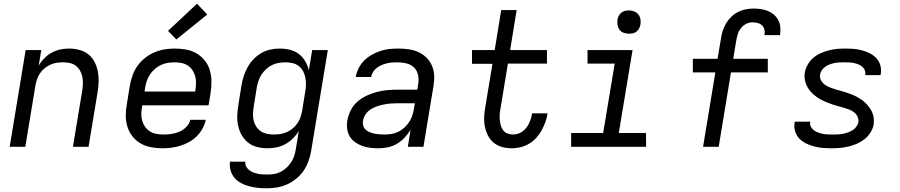

<svg xmlns="http://www.w3.org/2000/svg" viewBox="-20 -789 4840 1032"><path d="M32 0 118 -520H202L188 -437Q201 -458 218.5 -476Q236 -494 258 -506Q280 -518 304 -523Q328 -528 351 -528Q380 -528 407.5 -520.5Q435 -513 455.5 -496.5Q476 -480 488.5 -455.5Q501 -431 506 -404Q511 -377 510 -348Q509 -319 504 -290L456 0H372L422 -302Q425 -321 425.5 -340Q426 -359 422.5 -376.5Q419 -394 410 -409.5Q401 -425 387.5 -435.5Q374 -446 356 -450Q338 -454 319 -454Q302 -454 284.5 -451.5Q267 -449 250 -441Q233 -433 218.5 -421Q204 -409 194 -393.5Q184 -378 178.5 -361Q173 -344 170 -327L116 0Z M852 8Q820 8 790 2Q760 -4 735 -18.5Q710 -33 692 -56Q674 -79 665 -107.5Q656 -136 656 -167Q656 -198 662 -230L678 -330Q683 -357 692.5 -384Q702 -411 719 -435Q736 -459 759.5 -477.5Q783 -496 810 -507.5Q837 -519 864.5 -523.5Q892 -528 919 -528Q951 -528 981 -522.5Q1011 -517 1036.5 -502Q1062 -487 1080.5 -464Q1099 -441 1107.5 -412.5Q1116 -384 1116.5 -353Q1117 -322 1112 -290L1101 -223H745L744 -218Q740 -198 739.5 -178.5Q739 -159 744 -141Q749 -123 759.5 -108Q770 -93 785.5 -83Q801 -73 820 -69.5Q839 -66 859 -66Q880 -66 901.5 -69Q923 -72 944 -81Q965 -90 981.5 -107Q998 -124 1003 -145H1086Q1081 -121 1068.5 -98Q1056 -75 1037.5 -56.5Q1019 -38 996 -25.5Q973 -13 949 -5.5Q925 2 900.5 5Q876 8 852 8ZM757 -297H1029L1030 -302Q1033 -322 1033.5 -341Q1034 -360 1029.5 -378Q1025 -396 1015 -411Q1005 -426 990.5 -436Q976 -446 957.5 -450Q939 -454 919 -454Q901 -454 882 -451Q863 -448 845.5 -440Q828 -432 812.5 -418.5Q797 -405 786 -388.5Q775 -372 769 -354Q763 -336 760 -318ZM928 -577 883 -623 1039 -769 1094 -711Z M1414 223Q1389 223 1365.5 220.5Q1342 218 1319 212Q1296 206 1275.5 195Q1255 184 1240.5 167Q1226 150 1219.5 127Q1213 104 1216 80H1299Q1297 94 1303 105.5Q1309 117 1319 125Q1329 133 1341 137.5Q1353 142 1366 145Q1379 148 1392.5 148.5Q1406 149 1420 149Q1437 149 1455 146Q1473 143 1490 134Q1507 125 1521 111.5Q1535 98 1545.5 82Q1556 66 1561.5 48.5Q1567 31 1570 13L1586 -84Q1573 -63 1554 -44.5Q1535 -26 1513 -14Q1491 -2 1466.5 3Q1442 8 1418 8Q1389 8 1361.5 1Q1334 -6 1313 -23Q1292 -40 1278.5 -64Q1265 -88 1259.5 -115.5Q1254 -143 1255.5 -172Q1257 -201 1262 -230L1278 -330Q1282 -355 1290 -379.5Q1298 -404 1310.5 -427Q1323 -450 1342 -470Q1361 -490 1384 -503.5Q1407 -517 1432.5 -522.5Q1458 -528 1483 -528Q1511 -528 1538 -521.5Q1565 -515 1586 -499Q1607 -483 1620.5 -460Q1634 -437 1640 -411L1658 -520H1742L1652 25Q1647 52 1637.5 78.5Q1628 105 1611.5 129Q1595 153 1571.5 172Q1548 191 1522 202.5Q1496 214 1468.5 218.5Q1441 223 1414 223ZM1451 -66Q1468 -66 1485.5 -68.5Q1503 -71 1520.5 -78.5Q1538 -86 1552.5 -98Q1567 -110 1578 -125.5Q1589 -141 1595 -158.5Q1601 -176 1604 -193L1620 -293Q1624 -313 1624.5 -332.5Q1625 -352 1621.5 -370.5Q1618 -389 1609.5 -405.5Q1601 -422 1586.5 -433.5Q1572 -445 1553.5 -449.5Q1535 -454 1515 -454Q1497 -454 1478.5 -451Q1460 -448 1442.5 -439.5Q1425 -431 1410.5 -417.5Q1396 -404 1385.5 -388Q1375 -372 1369 -354Q1363 -336 1360 -318L1344 -218Q1341 -199 1340 -180Q1339 -161 1343 -143Q1347 -125 1356.5 -110Q1366 -95 1380.5 -84.5Q1395 -74 1413.5 -70Q1432 -66 1451 -66Z M2016 8Q1993 8 1970.5 5.5Q1948 3 1927.5 -4.5Q1907 -12 1889 -24.5Q1871 -37 1860 -55.5Q1849 -74 1846 -96.5Q1843 -119 1847 -142Q1852 -169 1865 -195.5Q1878 -222 1900.5 -242Q1923 -262 1950 -274.5Q1977 -287 2005 -294.5Q2033 -302 2061 -304.5Q2089 -307 2116 -307H2223L2228 -339Q2232 -364 2226.5 -388Q2221 -412 2204 -427.5Q2187 -443 2163.5 -448.5Q2140 -454 2115 -454Q2101 -454 2087 -453Q2073 -452 2058.5 -448.5Q2044 -445 2030.5 -439Q2017 -433 2005 -424Q1993 -415 1985 -402Q1977 -389 1975 -375H1892Q1896 -399 1907.5 -422Q1919 -445 1937.5 -463.5Q1956 -482 1978.5 -494.5Q2001 -507 2024.5 -515Q2048 -523 2072.5 -525.5Q2097 -528 2121 -528Q2149 -528 2177 -524Q2205 -520 2229 -509Q2253 -498 2272 -479.5Q2291 -461 2301.5 -436.5Q2312 -412 2313.5 -384Q2315 -356 2310 -327L2256 0H2172L2187 -92Q2174 -70 2155.5 -50Q2137 -30 2114 -16.5Q2091 -3 2066 2.5Q2041 8 2016 8ZM2049 -66Q2068 -66 2087 -69.5Q2106 -73 2123.5 -82Q2141 -91 2156 -105.5Q2171 -120 2181.5 -137Q2192 -154 2197.5 -172.5Q2203 -191 2206 -210L2210 -234H2115Q2097 -234 2079.5 -232.5Q2062 -231 2044 -227.5Q2026 -224 2008 -218Q1990 -212 1973 -201.5Q1956 -191 1945 -174.5Q1934 -158 1931 -140Q1929 -126 1932.5 -113.5Q1936 -101 1945.5 -92Q1955 -83 1968 -78Q1981 -73 1994 -70.5Q2007 -68 2021 -67Q2035 -66 2049 -66Z M2730 8Q2703 8 2678 1Q2653 -6 2633.5 -22Q2614 -38 2602.5 -61Q2591 -84 2586 -110Q2581 -136 2582.5 -163Q2584 -190 2589 -217L2627 -446H2517V-520H2639L2674 -735H2757L2722 -520H2920V-447H2710L2670 -205Q2667 -190 2666 -174.5Q2665 -159 2666.5 -143.5Q2668 -128 2672 -114Q2676 -100 2684.5 -88.5Q2693 -77 2707.5 -71.5Q2722 -66 2737 -66Q2750 -66 2763.5 -70Q2777 -74 2788.5 -82.5Q2800 -91 2809 -102.5Q2818 -114 2824 -127Q2830 -140 2834 -153Q2838 -166 2840 -179L2841 -180H2924L2923 -179Q2920 -156 2911.5 -133Q2903 -110 2891 -88Q2879 -66 2862 -47.5Q2845 -29 2823 -16Q2801 -3 2777 2.5Q2753 8 2730 8Z M3453 0H3050V-74H3222L3284 -447H3138V-520H3380L3306 -74H3452ZM3360 -608Q3346 -608 3332 -613Q3318 -618 3310 -629Q3302 -640 3299.5 -655Q3297 -670 3299 -685Q3301 -695 3306.5 -705Q3312 -715 3320.5 -721.5Q3329 -728 3339.5 -730.5Q3350 -733 3361 -733Q3375 -733 3389 -727.5Q3403 -722 3411.5 -711Q3420 -700 3422.5 -685Q3425 -670 3422 -655Q3420 -645 3414.5 -635Q3409 -625 3400.5 -618.5Q3392 -612 3381.5 -610Q3371 -608 3360 -608Z M3759 0 3825 -400H3704V-473H3837L3856 -587Q3859 -607 3866 -627.5Q3873 -648 3884.5 -666.5Q3896 -685 3912.5 -700.5Q3929 -716 3948.5 -725.5Q3968 -735 3989 -739Q4010 -743 4031 -743Q4051 -743 4070.5 -740Q4090 -737 4107.5 -730Q4125 -723 4139.5 -710.5Q4154 -698 4163 -681Q4172 -664 4174 -644.5Q4176 -625 4173 -604L4172 -600H4089V-602Q4092 -617 4088.5 -630.5Q4085 -644 4075.5 -653Q4066 -662 4052 -665.5Q4038 -669 4024 -669Q4007 -669 3991 -661Q3975 -653 3963.5 -639Q3952 -625 3946.5 -608.5Q3941 -592 3938 -575L3921 -473H4107V-400H3909L3843 0Z M4450 8Q4425 8 4401.5 6Q4378 4 4355.5 -2Q4333 -8 4312.5 -18Q4292 -28 4276.5 -44Q4261 -60 4254 -82.5Q4247 -105 4251 -129L4252 -135H4335V-133Q4332 -119 4338.5 -107.5Q4345 -96 4355 -88.5Q4365 -81 4377.5 -76.5Q4390 -72 4403 -69.5Q4416 -67 4429.5 -66.5Q4443 -66 4457 -66Q4470 -66 4483 -66.5Q4496 -67 4509.5 -69.5Q4523 -72 4536 -76.5Q4549 -81 4561.5 -88.5Q4574 -96 4582.5 -107.5Q4591 -119 4594 -132Q4596 -148 4589 -162.5Q4582 -177 4570 -186Q4558 -195 4543.5 -200.5Q4529 -206 4513.5 -210.5Q4498 -215 4483 -219Q4468 -223 4453 -228Q4438 -233 4423.5 -239Q4409 -245 4395.5 -252Q4382 -259 4369.5 -268Q4357 -277 4346 -287.5Q4335 -298 4326.5 -310.5Q4318 -323 4312.5 -337.5Q4307 -352 4305 -368Q4303 -384 4306 -400Q4310 -422 4322 -442.5Q4334 -463 4352 -478.5Q4370 -494 4392 -503.5Q4414 -513 4435.5 -518.5Q4457 -524 4479 -526Q4501 -528 4523 -528Q4547 -528 4570 -526Q4593 -524 4615 -518Q4637 -512 4657 -501.5Q4677 -491 4691.5 -475Q4706 -459 4712 -437Q4718 -415 4714 -391L4713 -385H4630L4631 -387Q4633 -400 4628 -412Q4623 -424 4613.5 -431.5Q4604 -439 4592.5 -443.5Q4581 -448 4569 -450.5Q4557 -453 4543.5 -453.5Q4530 -454 4517 -454Q4505 -454 4492.5 -453.5Q4480 -453 4467 -450.5Q4454 -448 4441.5 -443.5Q4429 -439 4417.5 -431.5Q4406 -424 4398 -412.5Q4390 -401 4388 -389Q4385 -372 4392.5 -358Q4400 -344 4412 -335Q4424 -326 4438.5 -320Q4453 -314 4468 -309.5Q4483 -305 4498 -301Q4513 -297 4528 -292Q4543 -287 4557.5 -281.5Q4572 -276 4585.5 -268.5Q4599 -261 4611.5 -252.5Q4624 -244 4634.5 -233Q4645 -222 4654 -209.5Q4663 -197 4669 -183Q4675 -169 4676.5 -153Q4678 -137 4676 -120Q4672 -98 4659 -77Q4646 -56 4627 -41Q4608 -26 4586 -16.5Q4564 -7 4541 -1.5Q4518 4 4495 6Q4472 8 4450 8Z"/></svg>

Font: Iosevka Extended Oblique
Style: Regular
Weight: 400
Width: 7
Italic angle: -9°
Monospace: yes
Designer: Belleve Invis
Foundry: Belleve Invis
Version: Version 32.0.1; ttfautohint (v1.8.4)